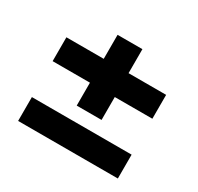

<svg xmlns="http://www.w3.org/2000/svg" viewBox="-113 -643 782 758"><g transform="rotate(30 278.0 -264.5)"><path d="M220.9 -187.2V-291.6H50.8V-400.4H220.9V-509.8H334.1V-400.4H505.4V-291.6H334.1V-187.2ZM50.8 -19.1V-127.8H505.4V-19.1Z"/></g></svg>

Font: Cairo
Style: Regular
Weight: 400
Designer: Mohamed Gaber, Accademia di Belle Arti di Urbino
Foundry: Kief Type Foundry, Accademia di Belle Arti di Urbino
Version: Version 3.120